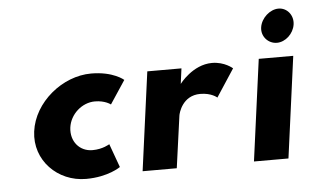

<svg xmlns="http://www.w3.org/2000/svg" viewBox="-40 -495 913 560"><g transform="rotate(-5 417.0 -215.0)"><path d="M292 -18 267 -87C267 -87 247 -74 217 -74C179 -74 153 -105 158 -145C163 -184 198 -215 236 -215C266 -215 282 -202 282 -202L327 -270C327 -270 297 -297 232 -297C148 -297 63 -228 52 -143C41 -59 108 8 191 8C256 8 292 -18 292 -18Z M496 -289H396L357 0H457L478 -152C479 -160 492 -210 544 -210C577 -210 593 -195 593 -195L646 -276C646 -276 623 -297 586 -297C529 -297 490 -244 490 -244Z M738 -388C734 -361 755 -339 780 -339C805 -339 829 -361 833 -388C837 -415 818 -438 793 -438C768 -438 742 -415 738 -388ZM683 0H784L824 -297H723Z"/></g></svg>

Font: Hussar Tani
Style: Kurs
Weight: 700
Foundry: Cannot Into Space Fonts
Version: Version 0.92